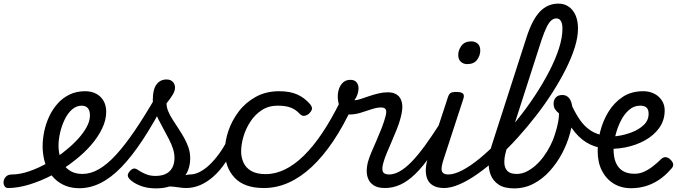

<svg xmlns="http://www.w3.org/2000/svg" viewBox="-188 -1024 3748 1063"><path d="M-143 17Q-157 17 -163.5 5.5Q-170 -6 -168 -20.5Q-166 -35 -154.5 -46.5Q-143 -58 -122 -58Q-78 -58 -25.5 -76Q27 -94 80.5 -125Q134 -156 179 -194Q215 -223 244.5 -255.5Q274 -288 292 -321Q310 -354 310 -385Q310 -411 298.5 -425Q287 -439 263 -439Q249 -439 242.5 -451Q236 -463 237.5 -479Q239 -495 250 -507Q261 -519 282 -519Q319 -519 345.5 -504.5Q372 -490 386 -464.5Q400 -439 400 -405Q400 -359 377 -311.5Q354 -264 315 -219.5Q276 -175 227 -137Q170 -91 104.5 -56.5Q39 -22 -25 -2.5Q-89 17 -143 17Z M252 18Q210 18 177.5 5.5Q145 -7 120.5 -29Q96 -51 79.5 -80.5Q63 -110 55.5 -144.5Q48 -179 48 -214Q48 -254 57 -297Q66 -340 84.5 -379.5Q103 -419 131 -450.5Q159 -482 197 -500.5Q235 -519 284 -519Q293 -519 295 -507Q297 -495 293.5 -479Q290 -463 282.5 -451Q275 -439 266 -439Q235 -439 211 -418Q187 -397 170.5 -363Q154 -329 145 -290.5Q136 -252 136 -218Q136 -188 143.5 -159.5Q151 -131 167 -109Q183 -87 208 -74Q233 -61 269 -61Q314 -61 360 -87.5Q406 -114 455 -167.5Q504 -221 560 -303.5Q616 -386 681 -499Q687 -510 701 -506.5Q715 -503 725.5 -492.5Q736 -482 730 -470Q663 -342 602 -249.5Q541 -157 483.5 -98Q426 -39 368.5 -10.5Q311 18 252 18Z M843 17Q824 17 802.5 13.5Q781 10 756 8.5Q731 7 698 13L724 -14Q755 -28 782.5 -37.5Q810 -47 831 -52.5Q852 -58 865 -58Q874 -58 876.5 -46.5Q879 -35 875.5 -20.5Q872 -6 863.5 5.5Q855 17 843 17ZM675 19Q625 19 587 3.5Q549 -12 531 -31Q519 -43 519.5 -54Q520 -65 533 -79Q545 -91 555 -91Q565 -91 579 -81Q595 -70 619 -60Q643 -50 672 -50Q725 -50 751.5 -76.5Q778 -103 778 -150Q778 -175 769.5 -201Q761 -227 747 -254Q733 -281 718 -308.5Q703 -336 689 -363.5Q675 -391 666.5 -418.5Q658 -446 658 -472Q658 -529 678.5 -556.5Q699 -584 734 -584Q757 -584 769 -570.5Q781 -557 781 -539Q781 -521 768.5 -500Q756 -479 734 -452Q734 -430 743.5 -407.5Q753 -385 768 -361.5Q783 -338 799.5 -313Q816 -288 831 -261.5Q846 -235 855.5 -207Q865 -179 865 -148Q865 -70 813 -25.5Q761 19 675 19Z M842 17Q828 17 821.5 5.5Q815 -6 817.5 -20.5Q820 -35 831.5 -46.5Q843 -58 864 -58Q890 -58 917.5 -72Q945 -86 972 -111.5Q999 -137 1024.5 -172Q1050 -207 1072 -250Q1079 -264 1092 -263.5Q1105 -263 1114 -253Q1123 -243 1118 -229Q1091 -170 1060 -124Q1029 -78 994 -47Q959 -16 921 0.5Q883 17 842 17Z M1273 17Q1164 17 1110.5 -40.5Q1057 -98 1057 -189Q1057 -242 1076.5 -299.5Q1096 -357 1134 -407Q1172 -457 1228.5 -488Q1285 -519 1358 -519Q1417 -519 1457.5 -501Q1498 -483 1528 -448Q1543 -430 1538.5 -417.5Q1534 -405 1522 -394Q1509 -384 1496 -382.5Q1483 -381 1469 -396Q1450 -417 1422 -428Q1394 -439 1349 -439Q1299 -439 1261 -414Q1223 -389 1197.5 -349.5Q1172 -310 1159.5 -266.5Q1147 -223 1147 -185Q1147 -153 1160 -124Q1173 -95 1203 -77.5Q1233 -60 1283 -60Q1297 -60 1302.5 -48.5Q1308 -37 1306 -21.5Q1304 -6 1295.5 5.5Q1287 17 1273 17Z M1273 17Q1254 17 1246.5 5.5Q1239 -6 1240.5 -21.5Q1242 -37 1253 -48.5Q1264 -60 1283 -60Q1337 -60 1390 -86Q1443 -112 1494.5 -162.5Q1546 -213 1596 -287.5Q1646 -362 1693 -457Q1699 -470 1713.5 -474Q1728 -478 1742 -473.5Q1756 -469 1763 -459Q1770 -449 1763 -434Q1713 -326 1656.5 -242Q1600 -158 1538.5 -100.5Q1477 -43 1410.5 -13Q1344 17 1273 17Z M1944 17Q1905 17 1882.5 3Q1860 -11 1850.5 -34Q1841 -57 1842.5 -85Q1844 -113 1853 -140Q1858 -157 1870 -185Q1882 -213 1896.5 -246Q1911 -279 1924.5 -313.5Q1938 -348 1946 -378Q1954 -408 1947.5 -418.5Q1941 -429 1922 -429Q1898 -429 1868.5 -419Q1839 -409 1808 -399.5Q1777 -390 1746 -390Q1726 -390 1711.5 -404.5Q1697 -419 1689.5 -442Q1682 -465 1682 -490Q1682 -513 1689.5 -534Q1697 -555 1712.5 -568.5Q1728 -582 1752 -582Q1775 -582 1786 -568.5Q1797 -555 1797 -535Q1797 -520 1791.5 -502.5Q1786 -485 1774 -469Q1787 -469 1807.5 -475.5Q1828 -482 1853.5 -491Q1879 -500 1906.5 -506.5Q1934 -513 1960 -513Q1990 -513 2010.5 -499Q2031 -485 2037.5 -454.5Q2044 -424 2030 -372Q2023 -344 2009.5 -310Q1996 -276 1981 -241.5Q1966 -207 1953.5 -177Q1941 -147 1936 -128Q1925 -94 1931 -76Q1937 -58 1966 -58Q1980 -58 1986.5 -46.5Q1993 -35 1990.5 -20.5Q1988 -6 1976.5 5.5Q1965 17 1944 17Z M1944 17Q1930 17 1923.5 5.5Q1917 -6 1919.5 -20.5Q1922 -35 1933.5 -46.5Q1945 -58 1966 -58Q1994 -58 2024.5 -75Q2055 -92 2089.5 -127Q2124 -162 2164.5 -217.5Q2205 -273 2254 -350Q2263 -363 2275.5 -361.5Q2288 -360 2295.5 -350.5Q2303 -341 2297 -328Q2244 -233 2198.5 -167Q2153 -101 2111 -60.5Q2069 -20 2028 -1.5Q1987 17 1944 17Z M2273 17Q2233 17 2209.5 3Q2186 -11 2177 -35Q2168 -59 2169.5 -89Q2171 -119 2182 -151L2291 -483Q2297 -503 2306.5 -509Q2316 -515 2336 -515Q2367 -515 2375.5 -505.5Q2384 -496 2377 -476L2269 -145Q2252 -95 2258.5 -76.5Q2265 -58 2294 -58Q2308 -58 2314.5 -46.5Q2321 -35 2319 -20.5Q2317 -6 2305.5 5.5Q2294 17 2273 17ZM2398 -669Q2378 -669 2363.5 -682Q2349 -695 2349 -720Q2349 -747 2367 -771Q2385 -795 2422 -795Q2442 -795 2456.5 -782.5Q2471 -770 2471 -744Q2471 -717 2453.5 -693Q2436 -669 2398 -669Z M2270 17Q2251 17 2245.5 5.5Q2240 -6 2244 -20.5Q2248 -35 2261 -46.5Q2274 -58 2293 -58Q2327 -58 2372 -81.5Q2417 -105 2468 -147Q2519 -189 2572.5 -244Q2626 -299 2677.5 -363Q2729 -427 2773.5 -494.5Q2818 -562 2852.5 -628.5Q2887 -695 2906.5 -755.5Q2926 -816 2926 -866Q2926 -885 2939 -894.5Q2952 -904 2969 -904Q2986 -904 2999 -894.5Q3012 -885 3012 -866Q3012 -819 2994.5 -762.5Q2977 -706 2945.5 -643Q2914 -580 2872 -514Q2830 -448 2780 -383.5Q2730 -319 2676 -259.5Q2622 -200 2566.5 -150Q2511 -100 2458 -62.5Q2405 -25 2357 -4Q2309 17 2270 17Z M2658 19Q2604 19 2572.5 -2Q2541 -23 2528 -57.5Q2515 -92 2518 -134.5Q2521 -177 2535 -221L2727 -817Q2759 -916 2801.5 -960Q2844 -1004 2904 -1004Q2937 -1004 2961.5 -986.5Q2986 -969 2999 -938.5Q3012 -908 3012 -866Q3012 -847 2999 -838Q2986 -829 2969 -829Q2952 -829 2939 -838Q2926 -847 2926 -866Q2926 -883 2922.5 -895.5Q2919 -908 2911.5 -915Q2904 -922 2891 -922Q2878 -922 2865 -911.5Q2852 -901 2839 -875Q2826 -849 2810 -802L2627 -233Q2618 -205 2610.5 -175Q2603 -145 2604.5 -119Q2606 -93 2621.5 -77Q2637 -61 2673 -61Q2700 -61 2726 -73.5Q2752 -86 2776.5 -107.5Q2801 -129 2821.5 -157Q2842 -185 2858.5 -217Q2875 -249 2885 -282Q2890 -297 2895 -316.5Q2900 -336 2903.5 -357Q2907 -378 2907 -396Q2891 -409 2884 -421Q2877 -433 2877 -450Q2877 -471 2889.5 -484.5Q2902 -498 2924 -498Q2941 -498 2952 -490.5Q2963 -483 2970 -469.5Q2977 -456 2980 -437Q2983 -418 2983 -394Q2983 -343 2968 -286.5Q2953 -230 2924.5 -176Q2896 -122 2856 -77.5Q2816 -33 2766 -7Q2716 19 2658 19Z M3158 -202Q3101 -209 3057 -236.5Q3013 -264 2977.5 -315Q2942 -366 2910 -442Q2902 -461 2913.5 -473Q2925 -485 2941.5 -485Q2958 -485 2966 -466Q2991 -408 3018 -367Q3045 -326 3081 -302Q3117 -278 3167 -272Q3178 -270 3183 -258.5Q3188 -247 3187 -233Q3186 -219 3178.5 -209.5Q3171 -200 3158 -202Z M3306 18Q3251 18 3209.5 -7.5Q3168 -33 3144.5 -79Q3121 -125 3121 -187Q3121 -240 3135.5 -297.5Q3150 -355 3181 -405.5Q3212 -456 3259.5 -487.5Q3307 -519 3373 -519Q3398 -519 3419.5 -511.5Q3441 -504 3457.5 -489.5Q3474 -475 3483 -455.5Q3492 -436 3492 -413Q3492 -358 3462 -316Q3432 -274 3382 -246.5Q3332 -219 3272 -207.5Q3212 -196 3152 -202L3155 -271Q3186 -265 3227.5 -270.5Q3269 -276 3309.5 -291.5Q3350 -307 3376.5 -332.5Q3403 -358 3403 -394Q3403 -418 3391.5 -428.5Q3380 -439 3356 -439Q3321 -439 3293.5 -414.5Q3266 -390 3247.5 -352Q3229 -314 3219 -272.5Q3209 -231 3209 -197Q3209 -154 3221.5 -124Q3234 -94 3259.5 -78Q3285 -62 3325 -62Q3352 -62 3377 -73Q3402 -84 3426.5 -103Q3451 -122 3472 -143Q3486 -156 3500 -153.5Q3514 -151 3524 -140Q3537 -128 3539 -115Q3541 -102 3527 -88Q3493 -49 3457 -26Q3421 -3 3383.5 7.5Q3346 18 3306 18Z"/></svg>

Font: Playwrite CZ
Style: Regular
Weight: 400
Designer: Veronika Burian, José Scaglione
Foundry: TypeTogether
Version: Version 1.002